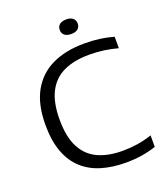

<svg xmlns="http://www.w3.org/2000/svg" viewBox="-165 -1033 994 1154"><g transform="rotate(-20 332.0 -456.0)"><path d="M441 9.5Q355 9.5 285.2 -11.5Q215.5 -32.5 165.8 -77.5Q116 -122.5 89 -194.5Q62 -266.5 62 -368.5Q62 -498 108.5 -582.2Q155 -666.5 241.8 -708Q328.5 -749.5 449 -749.5Q501 -749.5 545.5 -743.5Q590 -737.5 634.5 -725V-651.5Q591.5 -663.5 546.2 -669.8Q501 -676 453 -676Q356.5 -676 289.5 -644.8Q222.5 -613.5 187.8 -546Q153 -478.5 153 -370.5Q153 -258 188.5 -190.8Q224 -123.5 289.5 -93.8Q355 -64 445.5 -64Q494 -64 539 -70.8Q584 -77.5 634.5 -94V-20.5Q589.5 -5.5 541.8 2Q494 9.5 441 9.5ZM395.5 -829.5Q367 -829.5 352.5 -842.2Q338 -855 338 -875.5Q338 -897 352.5 -909.8Q367 -922.5 395.5 -922.5Q424 -922.5 438.5 -909.8Q453 -897 453 -875.5Q453 -855 438.5 -842.2Q424 -829.5 395.5 -829.5Z"/></g></svg>

Font: Encode Sans SC Expanded
Style: Regular
Weight: 400
Width: 7
Designer: Multiple Designers
Foundry: Impallari Type
Version: Version 3.002